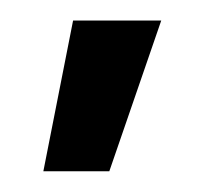

<svg xmlns="http://www.w3.org/2000/svg" viewBox="-20 -101 199 186"><path d="M22 64.9 50.8 -81.1H136.2L85.9 64.9Z"/></svg>

Font: Wesal
Style: Regular
Weight: 700
Designer: Ahmed zaza
Foundry: Ahmed zaza
Version: Version 2.01